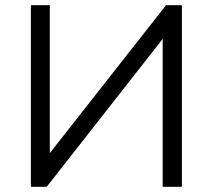

<svg xmlns="http://www.w3.org/2000/svg" viewBox="-20 -720 820 740"><path d="M681 0V-700H620L172 -130V-700H99V0H160L607 -570V0Z"/></svg>

Font: Chess Sans
Style: Regular
Weight: 400
Designer: Wolf Bōese
Foundry: Wolf Bōese
Version: Version 7.223;Glyphs 3.3 (3306)